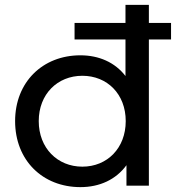

<svg xmlns="http://www.w3.org/2000/svg" viewBox="-20 -762 722 788"><path d="M310 6C389 6 456 -25 499 -84V0H591V-600H682V-668H591V-742H495V-668H286V-600H495V-450C452 -506 386 -535 310 -535C155 -535 42 -425 42 -265C42 -104 155 6 310 6ZM318 -451C420 -451 496 -376 496 -265C496 -154 420 -78 318 -78C216 -78 139 -154 139 -265C139 -376 216 -451 318 -451Z"/></svg>

Font: Malon Grotesk Med
Style: Regular
Weight: 500
Designer: Julieta Ulanovsky
Foundry: Julieta Ulanovsky
Version: Version 7.200